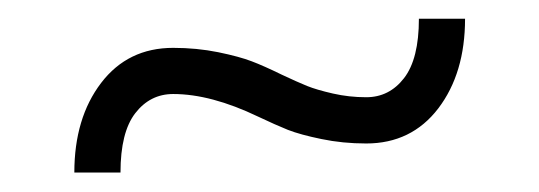

<svg xmlns="http://www.w3.org/2000/svg" viewBox="-20 -846 570 203"><path d="M422.9 -826.2H471.7Q471.7 -768.6 443.4 -731.4Q415 -694.3 367.2 -694.3Q342.3 -694.3 319.8 -699Q297.4 -703.6 284.4 -708.7Q271.5 -713.9 252.9 -722.7Q203.1 -746.6 163.1 -746.6Q138.7 -746.6 123 -726.3Q107.4 -706.1 107.4 -663.6H58.6Q58.6 -721.2 86.9 -758.3Q115.2 -795.4 163.1 -795.4Q188 -795.4 210.7 -790.8Q233.4 -786.1 246.1 -781.2Q258.8 -776.4 277.8 -767.1Q294.4 -759.3 304.7 -755.1Q314.9 -751 332 -747.1Q349.1 -743.2 367.2 -743.2Q391.6 -743.2 407.2 -763.4Q422.9 -783.7 422.9 -826.2Z"/></svg>

Font: AzarMehrMSRS1
Style: Regular
Weight: 1
Designer: Amin Abedi
Version: Version 1.00